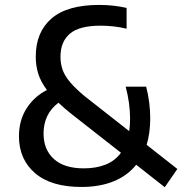

<svg xmlns="http://www.w3.org/2000/svg" viewBox="-20 -770 759 800"><path d="M319.5 9Q192.5 9 125.8 -48.8Q59 -106.5 59 -202Q59 -268.5 90.5 -318Q122 -367.5 175.5 -395Q149.5 -430 139.2 -463.2Q129 -496.5 129 -534Q129 -636 194.5 -692.8Q260 -749.5 393 -749.5Q425 -749.5 453.2 -746.2Q481.5 -743 507.5 -737V-650.5Q480.5 -657 453.2 -660Q426 -663 399.5 -663Q310 -663 271 -629.5Q232 -596 232 -533.5Q232 -504.5 240.8 -479.5Q249.5 -454.5 271.5 -428.2Q293.5 -402 333 -369L518.5 -223.5Q522 -248 522 -276.5Q522 -307.5 517.2 -342Q512.5 -376.5 503.5 -409H589Q597.5 -376.5 601.8 -342.2Q606 -308 606 -277.5Q606 -216 591 -166.5L719 -66L666.5 10L547.5 -83.5Q510.5 -37.5 452.8 -14.2Q395 9 319.5 9ZM161.5 -213.5Q161.5 -147 204.2 -107.8Q247 -68.5 329.5 -68.5Q380 -68.5 419.5 -84Q459 -99.5 484 -133.5L280.5 -293Q248 -318.5 223.5 -342Q161.5 -295 161.5 -213.5Z"/></svg>

Font: Encode Sans SemiCondensed SemiCondensed Medium
Style: Regular
Weight: 500
Width: 4
Designer: Multiple Designers
Foundry: Impallari Type
Version: Version 3.000; ttfautohint (v1.8.3) -l 8 -r 50 -G 200 -x 14 